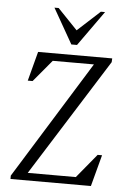

<svg xmlns="http://www.w3.org/2000/svg" viewBox="-57 -870 611 911"><g transform="rotate(5 248.5 -414.0)"><path d="M28 0V-16L375 -576H179L92 -472H69L106 -612H459L458 -594L107 -36H336L430 -150H451L411 0ZM260 -661 165 -828H185L279 -730L386 -828H406L287 -661Z"/></g></svg>

Font: Ancizar Serif Light
Style: Italic
Weight: 300
Italic angle: -4°
Designer: Cesar Puertas, Viviana Monsalve, Julian Moncada, Julian Prieto, Jose Castro, Felipe Aragon, Mariel Hernandez, Sara Alarc
Version: Version 8.100